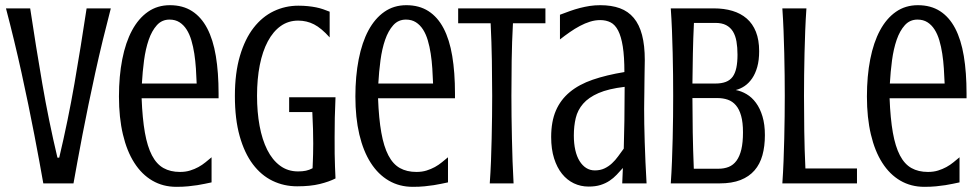

<svg xmlns="http://www.w3.org/2000/svg" viewBox="-20 -703 3754 736"><path d="M207 -98.6Q240.7 -240.7 265.4 -382.6Q290 -524.4 312 -670.9H404.8Q389.2 -611.3 374 -548.8Q358.9 -486.3 345.2 -424.1Q331.5 -361.8 319.1 -301.5Q306.6 -241.2 296.1 -186.3Q285.6 -131.3 276.9 -84Q268.1 -36.6 261.7 0H146Q139.6 -36.6 130.9 -84Q122.1 -131.3 111.6 -186.3Q101.1 -241.2 88.6 -301.5Q76.2 -361.8 62.5 -424.1Q48.8 -486.3 33.7 -548.8Q18.6 -611.3 2.9 -670.9H95.7Q117.7 -524.4 142.1 -382.6Q166.5 -240.7 200.2 -98.6Z M669.9 -43.9Q691.4 -43.9 708.7 -49.3Q726.1 -54.7 740.7 -62.7Q755.4 -70.8 767.6 -80.8Q779.8 -90.8 791 -100.1V-3.9Q778.3 -1.5 765.4 1.5Q752.4 4.4 736.6 6.8Q720.7 9.3 701.2 11.2Q681.6 13.2 656.2 13.2Q605 13.2 564.2 -10.5Q523.4 -34.2 494.9 -78.9Q466.3 -123.5 451.2 -187.7Q436 -252 436 -333Q436 -411.1 448.7 -475.8Q461.4 -540.5 486.1 -586.4Q510.7 -632.3 547.1 -657.7Q583.5 -683.1 631.3 -683.1Q680.7 -683.1 716.1 -660.4Q751.5 -637.7 774.2 -594.5Q796.9 -551.3 807.4 -488.3Q817.9 -425.3 817.9 -344.2V-326.2H522.9Q525.9 -248.5 535.4 -194.8Q544.9 -141.1 562.5 -107.4Q580.1 -73.7 606.7 -58.8Q633.3 -43.9 669.9 -43.9ZM733.9 -382.8Q732.9 -411.1 731 -440.4Q729 -469.7 724.9 -497.1Q720.7 -524.4 713.6 -548.3Q706.5 -572.3 695.3 -589.8Q684.1 -607.4 668 -617.7Q651.9 -627.9 629.9 -627.9Q600.6 -627.9 581.3 -606.4Q562 -585 550 -550.3Q538.1 -515.6 532.2 -471.7Q526.4 -427.7 523.9 -382.8Z M1088.4 -330.1H1266.1Q1264.2 -290 1263.4 -251.5Q1262.7 -212.9 1262.7 -177.7Q1262.7 -142.6 1262.9 -113.5Q1263.2 -84.5 1264.2 -63.5Q1265.1 -38.6 1266.1 -19Q1241.2 -6.3 1205.6 2.4Q1169.9 11.2 1119.1 11.2Q1068.4 11.2 1024.9 -9.8Q981.4 -30.8 949.2 -73.5Q917 -116.2 898.7 -181.4Q880.4 -246.6 880.4 -335Q880.4 -423.3 899.7 -488.5Q918.9 -553.7 952.1 -596.4Q985.4 -639.2 1029.5 -660.2Q1073.7 -681.2 1123.5 -681.2Q1144 -681.2 1160.6 -679.4Q1177.2 -677.7 1191.7 -674.8Q1206.1 -671.9 1218.8 -667.5Q1231.4 -663.1 1243.7 -658.2V-559.6Q1211.9 -595.2 1183.8 -609.6Q1155.8 -624 1123 -624Q1085.4 -624 1056.2 -603.3Q1026.9 -582.5 1006.6 -544.4Q986.3 -506.3 975.8 -453.4Q965.3 -400.4 965.3 -335.9Q965.3 -273.4 975.1 -220.5Q984.9 -167.5 1004.4 -128.7Q1023.9 -89.8 1053.5 -67.9Q1083 -45.9 1122.6 -45.9Q1139.6 -45.9 1152.6 -48.6Q1165.5 -51.3 1178.2 -58.1Q1178.7 -68.8 1179.2 -83Q1179.7 -95.2 1180.2 -112.5Q1180.7 -129.9 1180.7 -152.8Q1180.7 -177.7 1179.9 -208Q1179.2 -238.3 1177.2 -273.4H1088.4Z M1576.2 -43.9Q1597.7 -43.9 1615 -49.3Q1632.3 -54.7 1647 -62.7Q1661.6 -70.8 1673.8 -80.8Q1686 -90.8 1697.3 -100.1V-3.9Q1684.6 -1.5 1671.6 1.5Q1658.7 4.4 1642.8 6.8Q1627 9.3 1607.4 11.2Q1587.9 13.2 1562.5 13.2Q1511.2 13.2 1470.5 -10.5Q1429.7 -34.2 1401.1 -78.9Q1372.6 -123.5 1357.4 -187.7Q1342.3 -252 1342.3 -333Q1342.3 -411.1 1355 -475.8Q1367.7 -540.5 1392.3 -586.4Q1417 -632.3 1453.4 -657.7Q1489.7 -683.1 1537.6 -683.1Q1586.9 -683.1 1622.3 -660.4Q1657.7 -637.7 1680.4 -594.5Q1703.1 -551.3 1713.6 -488.3Q1724.1 -425.3 1724.1 -344.2V-326.2H1429.2Q1432.1 -248.5 1441.7 -194.8Q1451.2 -141.1 1468.8 -107.4Q1486.3 -73.7 1512.9 -58.8Q1539.6 -43.9 1576.2 -43.9ZM1640.1 -382.8Q1639.2 -411.1 1637.2 -440.4Q1635.3 -469.7 1631.1 -497.1Q1627 -524.4 1619.9 -548.3Q1612.8 -572.3 1601.6 -589.8Q1590.3 -607.4 1574.2 -617.7Q1558.1 -627.9 1536.1 -627.9Q1506.8 -627.9 1487.5 -606.4Q1468.3 -585 1456.3 -550.3Q1444.3 -515.6 1438.5 -471.7Q1432.6 -427.7 1430.2 -382.8Z M1736.3 -670.9H2070.8V-613.8H1946.3Q1942.4 -542 1941.4 -470.2Q1940.4 -398.4 1940.4 -335.9Q1940.4 -298.3 1940.9 -256.8Q1941.4 -215.3 1942.4 -172.1Q1943.4 -128.9 1944.8 -85.2Q1946.3 -41.5 1948.7 0H1857.4Q1860.4 -41.5 1862.1 -85.2Q1863.8 -128.9 1864.7 -172.1Q1865.7 -215.3 1866.2 -256.8Q1866.7 -298.3 1866.7 -335.9Q1866.7 -398.4 1865.5 -470.2Q1864.3 -542 1860.8 -613.8H1736.3Z M2365.2 0 2367.7 -59.1Q2356 -45.9 2343.8 -33Q2331.5 -20 2316.4 -10Q2301.3 0 2282 6.1Q2262.7 12.2 2236.3 12.2Q2206.1 12.2 2179.9 -0.2Q2153.8 -12.7 2134.5 -36.6Q2115.2 -60.5 2104 -95.9Q2092.8 -131.3 2092.8 -177.7Q2092.8 -236.8 2110.8 -278.8Q2128.9 -320.8 2164.3 -350.1Q2199.7 -379.4 2252.2 -397.5Q2304.7 -415.5 2373.5 -426.8Q2373.5 -485.8 2367.4 -524.4Q2361.3 -563 2349.6 -585.7Q2337.9 -608.4 2320.6 -617.2Q2303.2 -626 2280.8 -626Q2261.2 -626 2241.7 -619.9Q2222.2 -613.8 2202.9 -603.5Q2183.6 -593.3 2164.3 -579.8Q2145 -566.4 2126.5 -551.8V-646.5Q2147 -654.3 2165.5 -660.9Q2184.1 -667.5 2202.9 -672.4Q2221.7 -677.2 2240.7 -680.2Q2259.8 -683.1 2281.2 -683.1Q2324.2 -683.1 2356.2 -671.4Q2388.2 -659.7 2409.4 -634.3Q2430.7 -608.9 2441.2 -568.8Q2451.7 -528.8 2451.7 -472.7Q2451.7 -467.3 2451.4 -454.6Q2451.2 -441.9 2450.9 -424.8Q2450.7 -407.7 2450.4 -388.2Q2450.2 -368.7 2450 -349.6Q2449.7 -330.6 2449.5 -313.7Q2449.2 -296.9 2449.2 -285.6Q2449.2 -259.8 2449.7 -227.3Q2450.2 -194.8 2451.4 -158.2Q2452.6 -121.6 2454.3 -81.5Q2456.1 -41.5 2458.5 0ZM2371.1 -133.3Q2372.6 -183.1 2373.5 -240Q2374.5 -296.9 2374.5 -370.1Q2312.5 -362.8 2274.4 -346.2Q2236.3 -329.6 2215.3 -305.4Q2194.3 -281.2 2187 -250.5Q2179.7 -219.7 2179.7 -183.6Q2179.7 -152.8 2185.3 -127.9Q2190.9 -103 2201.7 -85.7Q2212.4 -68.4 2227.1 -59.1Q2241.7 -49.8 2260.3 -49.8Q2281.2 -49.8 2297.1 -57.4Q2313 -64.9 2325.9 -76.9Q2338.9 -88.9 2349.6 -103.8Q2360.4 -118.7 2371.1 -133.3Z M2716.3 -670.9Q2755.4 -670.9 2787.4 -661.4Q2819.3 -651.9 2842.3 -632.1Q2865.2 -612.3 2877.7 -581.1Q2890.1 -549.8 2890.1 -506.8Q2890.1 -472.2 2882.8 -446.3Q2875.5 -420.4 2863 -402.3Q2850.6 -384.3 2834.5 -373.3Q2818.4 -362.3 2800.3 -357.9Q2821.8 -354 2842 -342Q2862.3 -330.1 2877.9 -308.8Q2893.6 -287.6 2902.8 -256.8Q2912.1 -226.1 2912.1 -185.1Q2912.1 -142.1 2902.6 -107.9Q2893.1 -73.7 2872.3 -49.8Q2851.6 -25.9 2818.6 -12.9Q2785.6 0 2738.3 0H2551.3Q2554.2 -41.5 2555.9 -85.2Q2557.6 -128.9 2558.6 -172.1Q2559.6 -215.3 2560.1 -256.8Q2560.5 -298.3 2560.5 -335.9Q2560.5 -373.5 2560.1 -415Q2559.6 -456.5 2558.6 -499.5Q2557.6 -542.5 2555.9 -585.9Q2554.2 -629.4 2551.3 -670.9ZM2634.3 -327.1Q2634.3 -265.1 2635.5 -195.6Q2636.7 -126 2639.6 -56.2H2733.9Q2755.9 -56.2 2773.4 -63.2Q2791 -70.3 2803.2 -86.9Q2815.4 -103.5 2821.8 -130.1Q2828.1 -156.7 2828.1 -195.8Q2828.1 -233.9 2821 -259Q2814 -284.2 2801 -299.3Q2788.1 -314.5 2770 -320.8Q2752 -327.1 2730 -327.1ZM2640.1 -615.2Q2637.2 -556.2 2636 -496.8Q2634.8 -437.5 2634.3 -382.8H2722.2Q2746.1 -382.8 2762.5 -389.2Q2778.8 -395.5 2788.6 -408.9Q2798.3 -422.4 2802.7 -443.4Q2807.1 -464.4 2807.1 -493.2Q2807.1 -521 2803.2 -543.7Q2799.3 -566.4 2789.6 -582.3Q2779.8 -598.1 2763.4 -606.7Q2747.1 -615.2 2722.2 -615.2Z M3071.3 -670.9Q3068.4 -629.4 3066.7 -585.9Q3064.9 -542.5 3064 -499.5Q3063 -456.5 3062.5 -415Q3062 -373.5 3062 -335.9Q3062 -272.9 3063 -200.9Q3064 -128.9 3067.4 -57.1H3265.1V0H2979Q2981.9 -41.5 2983.6 -85.2Q2985.4 -128.9 2986.3 -172.1Q2987.3 -215.3 2987.8 -256.8Q2988.3 -298.3 2988.3 -335.9Q2988.3 -373.5 2987.8 -415Q2987.3 -456.5 2986.3 -499.5Q2985.4 -542.5 2983.6 -585.9Q2981.9 -629.4 2979 -670.9Z M3537.1 -43.9Q3558.6 -43.9 3575.9 -49.3Q3593.3 -54.7 3607.9 -62.7Q3622.6 -70.8 3634.8 -80.8Q3647 -90.8 3658.2 -100.1V-3.9Q3645.5 -1.5 3632.6 1.5Q3619.6 4.4 3603.8 6.8Q3587.9 9.3 3568.4 11.2Q3548.8 13.2 3523.4 13.2Q3472.2 13.2 3431.4 -10.5Q3390.6 -34.2 3362.1 -78.9Q3333.5 -123.5 3318.4 -187.7Q3303.2 -252 3303.2 -333Q3303.2 -411.1 3315.9 -475.8Q3328.6 -540.5 3353.3 -586.4Q3377.9 -632.3 3414.3 -657.7Q3450.7 -683.1 3498.5 -683.1Q3547.9 -683.1 3583.3 -660.4Q3618.7 -637.7 3641.4 -594.5Q3664.1 -551.3 3674.6 -488.3Q3685.1 -425.3 3685.1 -344.2V-326.2H3390.1Q3393.1 -248.5 3402.6 -194.8Q3412.1 -141.1 3429.7 -107.4Q3447.3 -73.7 3473.9 -58.8Q3500.5 -43.9 3537.1 -43.9ZM3601.1 -382.8Q3600.1 -411.1 3598.1 -440.4Q3596.2 -469.7 3592 -497.1Q3587.9 -524.4 3580.8 -548.3Q3573.7 -572.3 3562.5 -589.8Q3551.3 -607.4 3535.2 -617.7Q3519 -627.9 3497.1 -627.9Q3467.8 -627.9 3448.5 -606.4Q3429.2 -585 3417.2 -550.3Q3405.3 -515.6 3399.4 -471.7Q3393.6 -427.7 3391.1 -382.8Z"/></svg>

Font: Crushed
Style: Regular
Weight: 400
Width: 3
Designer: Astigmatic (AOETI)
Foundry: Astigmatic (AOETI)
Version: Version 001.001